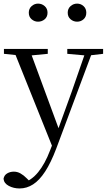

<svg xmlns="http://www.w3.org/2000/svg" viewBox="-30 -792 602 1083"><path d="M80.4 271Q47 271 19.9 256.7Q-7.3 242.4 -10.1 216.7Q-6.5 196.1 10.3 186.2Q27.1 176.2 48.2 176.2Q68 176.2 85.7 186.3Q103.5 196.3 120.1 213.2L148.8 241.4L117.3 257.1L97.5 240.1Q146.9 226.4 185.4 179Q223.9 131.6 251.9 57.6L280.6 -15.2L285.2 -27.8L374.4 -274.3L458.3 -516H497.2L287.1 46.5Q257.2 125.6 224.8 175.3Q192.4 225.1 156.7 248Q121 271 80.4 271ZM271.7 51.4 44 -516H135.3L303.7 -59.3L309.7 -46.2ZM-7.8 -488.4V-516H239.5V-488.4L132.9 -478.1H91.1ZM349.5 -488.4V-516H551.6V-488.4L470.3 -478.9H455.3ZM184.4 -669.7Q164.4 -669.7 148.4 -683.3Q132.4 -696.9 132.4 -720.3Q132.4 -743.4 148.4 -757.5Q164.4 -771.6 184.4 -771.6Q206.1 -771.6 222.1 -757.5Q238.1 -743.4 238.1 -720.3Q238.1 -696.9 222.1 -683.3Q206.1 -669.7 184.4 -669.7ZM404.9 -669.7Q384.2 -669.7 368.1 -683.3Q352 -696.9 352 -720.3Q352 -743.4 368.1 -757.5Q384.2 -771.6 404.9 -771.6Q425.9 -771.6 441.3 -757.5Q456.8 -743.4 456.8 -720.3Q456.8 -696.9 441.3 -683.3Q425.9 -669.7 404.9 -669.7Z"/></svg>

Font: Noto Serif TC
Style: Regular
Weight: 200
Designer: Ryoko NISHIZUKA 西塚涼子 (kana & ideographs); Frank Grießhammer (Latin, Greek & Cyrillic); Wenlong ZHANG 张文龙 (bopomofo); San
Foundry: Adobe
Version: Version 2.001;hotconv 1.1.0;makeotfexe 2.6.0